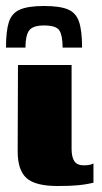

<svg xmlns="http://www.w3.org/2000/svg" viewBox="-26 -616 340 641"><path d="M121 -596Q174 -596 201 -584.5Q228 -573 238 -543Q248 -513 248 -457H183Q183 -497 172.5 -514Q162 -531 121 -531Q84 -531 71.5 -514.5Q59 -498 59 -457H-6Q-6 -512 3.5 -542Q13 -572 40.5 -584Q68 -596 121 -596ZM166 5Q92 5 62.5 -21.5Q33 -48 33 -111L34 -399H213V-119Q213 -91 222.5 -77.5Q232 -64 254 -64Q269 -64 276.5 -66.5Q284 -69 286 -70V-6Q281 -5 269.5 -2.5Q258 0 234 2.5Q210 5 166 5Z"/></svg>

Font: Genos ExtraBold
Style: Regular
Weight: 800
Designer: Robert E. Leuschke
Foundry: Robert E. Leuschke
Version: Version 1.010